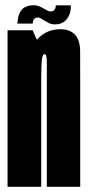

<svg xmlns="http://www.w3.org/2000/svg" viewBox="-20 -716 336 736"><path d="M9 0H138V-525L105 -600H9ZM159.5 0H287.5V-335Q287.5 -433.5 287.2 -518.8Q287 -604 210 -604Q151.5 -604 113.2 -554.2Q75 -504.5 75 -420L138 -413.5Q138 -459.5 140.2 -484Q142.5 -508.5 150.5 -508.5Q159.5 -508.5 159.5 -480Q159.5 -451.5 159.5 -346.5ZM188.5 -622.5Q205 -622.5 215.5 -627Q226 -631.5 232.8 -639Q239.5 -646.5 244 -655.5Q248.5 -664.5 250.2 -675Q252 -685.5 251.5 -695.5H194Q194 -690.5 192.2 -684.8Q190.5 -679 185.8 -675.5Q181 -672 174.5 -672Q168.5 -672 161.5 -675.5Q154.5 -679 146.2 -684Q138 -689 128.8 -692.5Q119.5 -696 109.5 -696Q94.5 -696 83.5 -692Q72.5 -688 65.5 -681Q58.5 -674 54.5 -664.5Q50.5 -655 49 -645.2Q47.5 -635.5 46.5 -625.5H105.5Q105.5 -630 107 -636Q108.5 -642 113 -645.5Q117.5 -649 125 -649Q131 -649 137.8 -644.8Q144.5 -640.5 152.8 -635.5Q161 -630.5 169.5 -626.5Q178 -622.5 188.5 -622.5Z"/></svg>

Font: Anybody UltraCondensed
Style: Bold
Weight: 700
Width: 1
Version: Version 1.113;gftools[0.9.25]